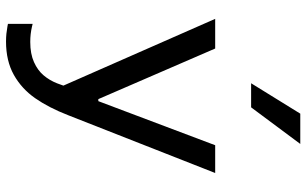

<svg xmlns="http://www.w3.org/2000/svg" viewBox="-216 -630 1052 660"><g transform="rotate(90 310.0 -300.0)"><path d="M44.8 -513.7H146.8L320.7 -112H327.7L479.2 -513.7H574.7L376 -8.2Q350 58.7 317.5 105.2Q285 151.7 237.2 178.5Q189.3 205.3 122.7 205.3Q108.7 205.3 95.9 204Q83.2 202.7 71.5 200.5Q65.7 199.7 62 198.7V113.8Q65.3 115 71.2 116Q84 119 96.9 120.5Q109.8 122 124.3 122Q165 122 193.4 109.2Q221.8 96.5 238.9 76.2Q256 56 266.2 30.3L290.8 -37.2L307 -19.5L294.7 54.5ZM349 -637.2 474.8 -806.2H370.7L266.2 -637.2Z"/></g></svg>

Font: Monaspace Neon Var
Style: Regular
Weight: 400
Designer: Riley Cran and the Lettermatic Team
Version: Version 1.000 (Monaspace Neon Var)